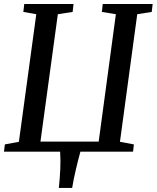

<svg xmlns="http://www.w3.org/2000/svg" viewBox="-20 -763 788 966"><path d="M276 182.5Q281 137.5 283.2 90Q285.5 42.5 282.5 0H0L4.5 -36.5L75 -49.5L162.5 -691.5L97.5 -703L102 -743H350L345.5 -703L271 -691.5L183.5 -50.5H476.5L563 -691.5L492.5 -703L497 -743H748L743.5 -703L670.5 -691.5L583.5 -49.5L653.5 -36.5L649.5 0H384.5Q372.5 44 361.5 90.8Q350.5 137.5 343 182.5Z"/></svg>

Font: Merriweather Text Regular
Style: Italic
Weight: 400
Italic angle: -7.8°
Designer: Eben Sorkin
Foundry: Eben Sorkin
Version: Version 2.100; ttfautohint (v1.7.19-72a1) -l 8 -r 50 -G 200 